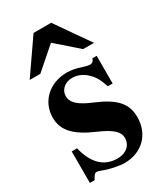

<svg xmlns="http://www.w3.org/2000/svg" viewBox="-181 -780 751 871"><g transform="rotate(-30 194.5 -345.0)"><path d="M340 -326V-471H318C312 -456 306 -451 293 -451C287 -451 278 -453 262 -458C230 -469 207 -473 184 -473C93 -473 27 -411 27 -327C27 -261 68 -215 169 -172C238 -142 265 -117 265 -85C265 -46 235 -20 190 -20C120 -20 74 -65 53 -152H25V13H50C61 -8 67 -15 76 -15C81 -15 89 -13 99 -9C128 3 179 14 207 14C298 14 361 -48 361 -138C361 -209 323 -252 223 -294C155 -322 127 -348 127 -382C127 -415 155 -440 193 -440C220 -440 246 -429 268 -408C289 -388 300 -369 315 -326ZM359 -528 236 -704H144L22 -528H78L190 -626L302 -528Z"/></g></svg>

Font: XITS Math
Style: Bold
Weight: 700
Designer: MicroPress Inc., with final additions and corrections provided by Coen Hoffman, Elsevier (retired)
Version: Version 1.302